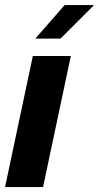

<svg xmlns="http://www.w3.org/2000/svg" viewBox="-20 -758 401 778"><path d="M0.5 0 113 -531H267L154.5 0ZM123 -601.5 242 -737.5H361L225 -601.5Z"/></svg>

Font: Epilogue
Style: Bold Italic
Weight: 700
Italic angle: -12°
Designer: Tyler Finck
Foundry: Etcetera Type Co
Version: Version 2.111; ttfautohint (v1.8.3)